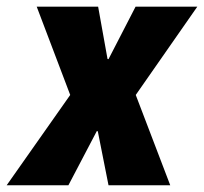

<svg xmlns="http://www.w3.org/2000/svg" viewBox="-51 -548 604 568"><path d="M267.1 -373.5 270 -373 350.1 -528.3H532.7L350.6 -267.1L452.6 0H270L238.3 -159.7L235.4 -160.2L151.4 0H-31.2L156.7 -267.1L57.6 -528.3H239.3Z"/></svg>

Font: Roboto-BlackItalic
Style: Italic
Weight: 900
Italic angle: -12°
Designer: Google
Version: Version 1.100141; 2013